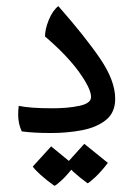

<svg xmlns="http://www.w3.org/2000/svg" viewBox="-20 -434 434 625"><path d="M147.5 -1Q89.4 -1 50.8 -6.3Q39.1 -31.2 39.1 -61.5Q39.1 -74.2 41 -89.4Q78.1 -81.5 150.4 -81.5Q201.7 -81.5 239 -89.6Q276.4 -97.7 276.4 -118.2Q276.4 -145 237.8 -199Q199.2 -252.9 126.5 -315.4Q126.5 -338.9 138.9 -369.4Q151.4 -399.9 169.9 -414.1Q258.3 -313.5 306.6 -242.2Q355 -170.9 355 -112.3Q355 -66.9 324 -42.7Q293 -18.6 245.4 -9.8Q197.8 -1 147.5 -1ZM265.1 162.6Q239.3 144 218.8 125.2Q198.2 106.4 195.3 99.6L254.4 34.2L331.1 96.2Q310.5 123.5 290.5 142.3Q270.5 161.1 265.1 162.6ZM157.2 170.9Q130.9 152.3 110.6 133.8Q90.3 115.2 86.9 107.9L146.5 42.5L222.7 105Q197.8 137.2 180.2 153.3Q162.6 169.4 157.2 170.9Z"/></svg>

Font: Harmattan SemiBold
Style: Regular
Weight: 600
Designer: George W. Nuss III and SIL International
Foundry: SIL International
Version: Version 4.000